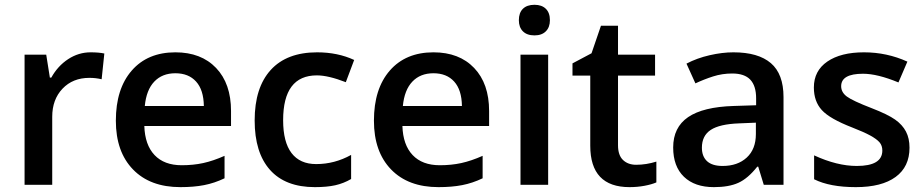

<svg xmlns="http://www.w3.org/2000/svg" viewBox="-20 -767 3837 797"><path d="M356 -549.8Q390.6 -549.8 413.1 -544.9L401.9 -438Q377.4 -443.8 351.1 -443.8Q282.2 -443.8 239.5 -398.9Q196.8 -354 196.8 -282.2V0H82V-540H171.9L187 -444.8H192.9Q219.7 -493.2 262.9 -521.5Q306.2 -549.8 356 -549.8Z M729 9.8Q603 9.8 532 -63.7Q460.9 -137.2 460.9 -266.1Q460.9 -398.4 526.9 -474.1Q592.8 -549.8 708 -549.8Q814.9 -549.8 877 -484.9Q939 -419.9 939 -306.2V-244.1H579.1Q581.5 -165.5 621.6 -123.3Q661.6 -81.1 734.4 -81.1Q782.2 -81.1 823.5 -90.1Q864.7 -99.1 912.1 -120.1V-26.9Q870.1 -6.8 827.1 1.5Q784.2 9.8 729 9.8ZM708 -462.9Q653.3 -462.9 620.4 -428.2Q587.4 -393.6 581.1 -327.1H826.2Q825.2 -394 793.9 -428.5Q762.7 -462.9 708 -462.9Z M1287.1 9.8Q1164.6 9.8 1100.8 -61.8Q1037.1 -133.3 1037.1 -267.1Q1037.1 -403.3 1103.8 -476.6Q1170.4 -549.8 1296.4 -549.8Q1381.8 -549.8 1450.2 -518.1L1415.5 -425.8Q1342.8 -454.1 1295.4 -454.1Q1155.3 -454.1 1155.3 -268.1Q1155.3 -177.2 1190.2 -131.6Q1225.1 -85.9 1292.5 -85.9Q1369.1 -85.9 1437.5 -124V-23.9Q1406.7 -5.9 1371.8 2Q1336.9 9.8 1287.1 9.8Z M1800.3 9.8Q1674.3 9.8 1603.3 -63.7Q1532.2 -137.2 1532.2 -266.1Q1532.2 -398.4 1598.1 -474.1Q1664.1 -549.8 1779.3 -549.8Q1886.2 -549.8 1948.2 -484.9Q2010.3 -419.9 2010.3 -306.2V-244.1H1650.4Q1652.8 -165.5 1692.9 -123.3Q1732.9 -81.1 1805.7 -81.1Q1853.5 -81.1 1894.8 -90.1Q1936 -99.1 1983.4 -120.1V-26.9Q1941.4 -6.8 1898.4 1.5Q1855.5 9.8 1800.3 9.8ZM1779.3 -462.9Q1724.6 -462.9 1691.7 -428.2Q1658.7 -393.6 1652.3 -327.1H1897.5Q1896.5 -394 1865.2 -428.5Q1834 -462.9 1779.3 -462.9Z M2255.4 0H2140.6V-540H2255.4ZM2133.8 -683.1Q2133.8 -713.9 2150.6 -730.5Q2167.5 -747.1 2198.7 -747.1Q2229 -747.1 2245.8 -730.5Q2262.7 -713.9 2262.7 -683.1Q2262.7 -653.8 2245.8 -637Q2229 -620.1 2198.7 -620.1Q2167.5 -620.1 2150.6 -637Q2133.8 -653.8 2133.8 -683.1Z M2620.6 -83Q2662.6 -83 2704.6 -96.2V-9.8Q2685.5 -1.5 2655.5 4.2Q2625.5 9.8 2593.3 9.8Q2430.2 9.8 2430.2 -162.1V-453.1H2356.4V-503.9L2435.5 -545.9L2474.6 -660.2H2545.4V-540H2699.2V-453.1H2545.4V-164.1Q2545.4 -122.6 2566.2 -102.8Q2586.9 -83 2620.6 -83Z M3150.4 0 3127.4 -75.2H3123.5Q3084.5 -25.9 3044.9 -8.1Q3005.4 9.8 2943.4 9.8Q2863.8 9.8 2819.1 -33.2Q2774.4 -76.2 2774.4 -154.8Q2774.4 -238.3 2836.4 -280.8Q2898.4 -323.2 3025.4 -327.1L3118.7 -330.1V-358.9Q3118.7 -410.6 3094.5 -436.3Q3070.3 -461.9 3019.5 -461.9Q2978 -461.9 2939.9 -449.7Q2901.9 -437.5 2866.7 -420.9L2829.6 -502.9Q2873.5 -525.9 2925.8 -537.8Q2978 -549.8 3024.4 -549.8Q3127.4 -549.8 3179.9 -504.9Q3232.4 -460 3232.4 -363.8V0ZM2979.5 -78.1Q3042 -78.1 3079.8 -113Q3117.7 -147.9 3117.7 -210.9V-257.8L3048.3 -254.9Q2967.3 -252 2930.4 -227.8Q2893.6 -203.6 2893.6 -153.8Q2893.6 -117.7 2915 -97.9Q2936.5 -78.1 2979.5 -78.1Z M3755.4 -153.8Q3755.4 -74.7 3697.8 -32.5Q3640.1 9.8 3532.7 9.8Q3424.8 9.8 3359.4 -22.9V-122.1Q3454.6 -78.1 3536.6 -78.1Q3642.6 -78.1 3642.6 -142.1Q3642.6 -162.6 3630.9 -176.3Q3619.1 -189.9 3592.3 -204.6Q3565.4 -219.2 3517.6 -237.8Q3424.3 -273.9 3391.4 -310.1Q3358.4 -346.2 3358.4 -403.8Q3358.4 -473.1 3414.3 -511.5Q3470.2 -549.8 3566.4 -549.8Q3661.6 -549.8 3746.6 -511.2L3709.5 -424.8Q3622.1 -460.9 3562.5 -460.9Q3471.7 -460.9 3471.7 -409.2Q3471.7 -383.8 3495.4 -366.2Q3519 -348.6 3598.6 -317.9Q3665.5 -292 3695.8 -270.5Q3726.1 -249 3740.7 -220.9Q3755.4 -192.9 3755.4 -153.8Z"/></svg>

Font: f0_32663          
Style: Regular
Weight: 600
Foundry: Ascender Corporation
Version: Version 1.10